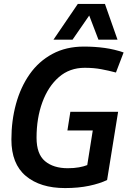

<svg xmlns="http://www.w3.org/2000/svg" viewBox="-20 -947 649 977"><path d="M311 10Q185 10 111.5 -51.5Q38 -113 38 -237Q38 -333 61.5 -418.5Q85 -504 131 -569.5Q177 -635 246.5 -672.5Q316 -710 407 -710Q463 -710 513 -703Q563 -696 609 -680L570 -578Q532 -588 494.5 -595Q457 -602 411 -602Q334 -602 279.5 -554.5Q225 -507 195.5 -426.5Q166 -346 166 -246Q166 -163 209 -127Q252 -91 325 -91Q356 -91 381.5 -95.5Q407 -100 424 -107L452 -283H323L338 -378H581L525 -31Q488 -13 433.5 -1.5Q379 10 311 10ZM252 -745 376 -927H514L578 -745H481L434 -868L349 -745Z"/></svg>

Font: Georama SemiBold
Style: Italic
Weight: 600
Italic angle: -9°
Designer: Jean-Baptiste Levee
Foundry: Production Type
Version: Version 1.000